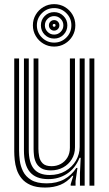

<svg xmlns="http://www.w3.org/2000/svg" viewBox="-20 -876 516 906"><path d="M193 9Q151.2 9 124.4 -2.9Q97.5 -14.8 81.8 -34.2Q66 -53.8 58.8 -76.5Q51.5 -99.2 49.4 -121.5Q47.2 -143.8 47.2 -160.5V-600H70V-164.8Q70 -144.5 73.4 -118.2Q76.8 -92 88.9 -67.4Q101 -42.8 127.4 -26.8Q153.8 -10.8 200 -10.8Q248 -10.8 283 -30Q318 -49.2 340 -83.5H345.5L336.5 -21.5V0H313.5V-6.8L325.8 -46.5H321.2Q297.5 -17.5 265.5 -4.2Q233.5 9 193 9ZM402.2 0V-600H425.2V0ZM220 -72Q190.8 -72 174.1 -82.5Q157.5 -93 149.9 -109.1Q142.2 -125.2 140.4 -142.4Q138.5 -159.5 138.5 -172.8V-600H161.2V-174Q161.2 -156.8 164.8 -137.6Q168.2 -118.5 181.5 -105.1Q194.8 -91.8 223.5 -91.8Q246.8 -91.8 266.4 -102.2Q286 -112.8 297.9 -132.4Q309.8 -152 309.8 -178.8V-600H333.8V-181Q333.8 -149.5 318.8 -124.9Q303.8 -100.2 278.1 -86.1Q252.5 -72 220 -72ZM206.5 -30.8Q149.2 -31 121.1 -64.2Q93 -97.5 93 -166V-600H115.8V-168.8Q115.8 -109.5 139.4 -79.9Q163 -50.2 214.5 -50.2Q257 -50.2 288.9 -69.1Q320.8 -88 338.4 -118.2Q356 -148.5 356 -182.8V-600H379.5V0H357.2V-58L360.8 -131.5H355.5Q335.2 -81.5 295.9 -55.9Q256.5 -30.2 206.5 -30.8ZM235.5 -656.2Q207.8 -656.2 185 -669.8Q162.2 -683.2 148.8 -706Q135.2 -728.8 135.2 -756.5Q135.2 -784.2 148.8 -806.9Q162.2 -829.5 185 -843Q207.8 -856.5 235.5 -856.5Q263.2 -856.5 286 -843Q308.8 -829.5 322.1 -806.9Q335.5 -784.2 335.5 -756.5Q335.5 -728.8 322.1 -706Q308.8 -683.2 286 -669.8Q263.2 -656.2 235.5 -656.2ZM235.5 -675Q269.2 -675 293 -698.8Q316.8 -722.5 316.8 -756.5Q316.8 -790.2 293 -814Q269.2 -837.8 235.5 -837.8Q201.8 -837.8 177.9 -814Q154 -790.2 154 -756.5Q154 -722.5 177.9 -698.8Q201.8 -675 235.5 -675ZM235.5 -694Q209.2 -694 191.1 -712.1Q173 -730.2 173 -756.5Q173 -782.5 191.1 -800.6Q209.2 -818.8 235.5 -818.8Q261.5 -818.8 279.6 -800.6Q297.8 -782.5 297.8 -756.5Q297.8 -730.2 279.6 -712.1Q261.5 -694 235.5 -694ZM235.5 -712.8Q253.5 -712.8 266.2 -725.6Q279 -738.5 279 -756.5Q279 -774.5 266.2 -787.2Q253.5 -800 235.5 -800Q217.5 -800 204.6 -787.2Q191.8 -774.5 191.8 -756.5Q191.8 -738.5 204.6 -725.6Q217.5 -712.8 235.5 -712.8ZM235.5 -731.5Q225 -731.5 217.9 -738.8Q210.8 -746 210.8 -756.5Q210.8 -766.8 217.9 -774Q225 -781.2 235.5 -781.2Q245.8 -781.2 253 -774Q260.2 -766.8 260.2 -756.5Q260.2 -746 253 -738.8Q245.8 -731.5 235.5 -731.5ZM235.5 -749.8Q242 -749.8 242 -756.5Q242 -763 235.5 -763Q228.8 -763 228.8 -756.5Q228.8 -749.8 235.5 -749.8Z"/></svg>

Font: Big Shoulders Inline Text Thin
Style: Bold
Weight: 700
Version: Version 2.002